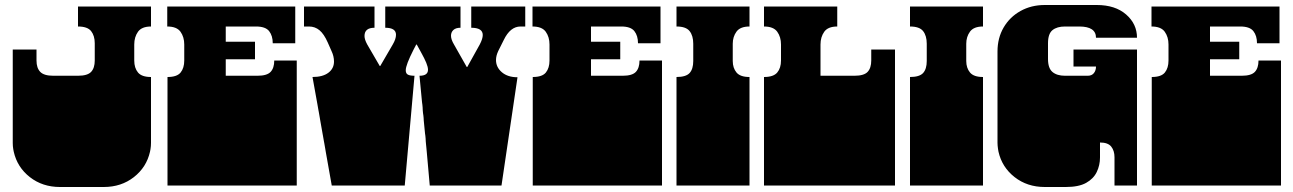

<svg xmlns="http://www.w3.org/2000/svg" viewBox="-20 -742 5173 768"><path d="M220 6Q150 6 99.5 -33.5Q49 -73 35 -135Q34 -140 33 -145.5Q32 -151 31.5 -157.5Q31 -164 31 -170V-171Q31 -178 31 -179.5Q31 -181 31 -186.5Q31 -192 31 -209V-260Q31 -277 31 -281.5Q31 -286 31 -288Q31 -290 31 -296V-297Q31 -304 31 -305.5Q31 -307 31 -312.5Q31 -318 31 -334V-544H126V-500Q126 -470 141 -454.5Q156 -439 193 -439H292Q330 -439 344.5 -454.5Q359 -470 359 -500V-569Q359 -599 344.5 -617.5Q330 -636 292 -636V-716H584V-636Q547 -636 532 -615Q517 -594 517 -564V-500Q517 -470 532 -452Q547 -434 584 -434V-334Q584 -318 584 -312.5Q584 -307 584 -305.5Q584 -304 584 -297V-296Q584 -290 584 -288Q584 -286 584 -281.5Q584 -277 584 -260V-209Q584 -193 584 -187.5Q584 -182 584 -180.5Q584 -179 584 -172V-171Q584 -165 583.5 -158Q583 -151 582 -145.5Q581 -140 580 -135Q566 -73 515.5 -33.5Q465 6 395 6Z M650 0V-135Q650 -152 650 -156.5Q650 -161 650 -163Q650 -165 650 -171V-172Q650 -179 650 -180.5Q650 -182 650 -187.5Q650 -193 650 -209V-260Q650 -277 650 -281.5Q650 -286 650 -288Q650 -290 650 -296V-297Q650 -304 650 -306Q650 -308 650 -313Q650 -318 650 -334V-434Q688 -434 702.5 -452Q717 -470 717 -500V-564Q717 -594 702 -615Q687 -636 649 -636V-716H1161V-569H1071Q1071 -599 1056.5 -617.5Q1042 -636 1004 -636H883V-575H1000V-505H883V-439H1010Q1048 -439 1062.5 -454.5Q1077 -470 1077 -500H1167V-334Q1167 -318 1167 -312.5Q1167 -307 1167 -305.5Q1167 -304 1167 -297V-296Q1167 -290 1167 -288Q1167 -286 1167 -281.5Q1167 -277 1167 -260V-209Q1167 -193 1167 -187.5Q1167 -182 1167 -180.5Q1167 -179 1167 -172V-171Q1167 -165 1167 -163Q1167 -161 1167 -156.5Q1167 -152 1167 -135V0Z M1307 0 1283 -135Q1282 -141 1281 -147Q1280 -153 1279 -158.5Q1278 -164 1277 -170L1276 -175Q1275 -181 1274 -186.5Q1273 -192 1272 -198Q1271 -204 1270 -209L1261 -260Q1260 -266 1259 -272Q1258 -278 1257 -283.5Q1256 -289 1255 -295L1254 -300Q1253 -306 1252 -311.5Q1251 -317 1250 -323Q1249 -329 1248 -334L1230 -434Q1271 -434 1293.5 -451Q1316 -468 1316 -496Q1316 -517 1306 -538L1291 -572Q1276 -606 1258 -621Q1240 -636 1216 -636H1196V-716H1478V-631Q1438 -631 1438 -598Q1438 -584 1449 -564L1499 -478H1501L1551 -564Q1564 -586 1564 -603Q1564 -631 1521 -631V-716H1822V-631Q1803 -631 1793.5 -622Q1784 -613 1784 -599Q1784 -584 1796 -564L1847 -474H1849L1899 -564Q1911 -587 1911 -602Q1911 -631 1865 -631V-716H2081V-636H2062Q2021 -636 1995 -582L1973 -538Q1964 -519 1964 -502Q1964 -473 1987.5 -453Q2011 -433 2050 -433L1986 0H1699L1687 -135Q1686 -143 1685.5 -151Q1685 -159 1684 -166L1683 -177Q1683 -182 1682.5 -187.5Q1682 -193 1681.5 -198.5Q1681 -204 1680 -209L1675 -260Q1675 -265 1674.5 -270Q1674 -275 1673.5 -280Q1673 -285 1672 -290L1671 -301Q1671 -307 1670.5 -312.5Q1670 -318 1669.5 -323Q1669 -328 1668 -334L1658 -439Q1692 -439 1692 -463Q1692 -474 1685 -491Q1678 -508 1664 -533L1647 -564H1645L1634 -543Q1603 -482 1603 -461Q1603 -448 1611.5 -443.5Q1620 -439 1638 -439L1599 0Z M2111 0V-135Q2111 -152 2111 -156.5Q2111 -161 2111 -163Q2111 -165 2111 -171V-172Q2111 -179 2111 -180.5Q2111 -182 2111 -187.5Q2111 -193 2111 -209V-260Q2111 -277 2111 -281.5Q2111 -286 2111 -288Q2111 -290 2111 -296V-297Q2111 -304 2111 -306Q2111 -308 2111 -313Q2111 -318 2111 -334V-434Q2149 -434 2163.5 -452Q2178 -470 2178 -500V-564Q2178 -594 2163 -615Q2148 -636 2110 -636V-716H2622V-569H2532Q2532 -599 2517.5 -617.5Q2503 -636 2465 -636H2344V-575H2461V-505H2344V-439H2471Q2509 -439 2523.5 -454.5Q2538 -470 2538 -500H2628V-334Q2628 -318 2628 -312.5Q2628 -307 2628 -305.5Q2628 -304 2628 -297V-296Q2628 -290 2628 -288Q2628 -286 2628 -281.5Q2628 -277 2628 -260V-209Q2628 -193 2628 -187.5Q2628 -182 2628 -180.5Q2628 -179 2628 -172V-171Q2628 -165 2628 -163Q2628 -161 2628 -156.5Q2628 -152 2628 -135V0Z M2686 0V-135Q2686 -152 2686 -156.5Q2686 -161 2686 -163Q2686 -165 2686 -171V-172Q2686 -179 2686 -180.5Q2686 -182 2686 -187.5Q2686 -193 2686 -209V-260Q2686 -277 2686 -281.5Q2686 -286 2686 -288Q2686 -290 2686 -296V-297Q2686 -304 2686 -305.5Q2686 -307 2686 -312.5Q2686 -318 2686 -334V-434Q2724 -434 2738.5 -450Q2753 -466 2753 -498V-567Q2753 -599 2738.5 -617.5Q2724 -636 2686 -636V-716H2978V-636Q2941 -636 2926 -615.5Q2911 -595 2911 -567V-498Q2911 -470 2926 -452Q2941 -434 2978 -434V0Z M3036 0V-135Q3036 -152 3036 -156.5Q3036 -161 3036 -163Q3036 -165 3036 -171V-172Q3036 -179 3036 -180.5Q3036 -182 3036 -187.5Q3036 -193 3036 -209V-260Q3036 -277 3036 -281.5Q3036 -286 3036 -288Q3036 -290 3036 -296V-297Q3036 -304 3036 -305.5Q3036 -307 3036 -312.5Q3036 -318 3036 -334V-434Q3074 -434 3089 -452Q3104 -470 3104 -500V-564Q3104 -594 3089 -615Q3074 -636 3036 -636V-716H3329V-636Q3292 -636 3277 -615Q3262 -594 3262 -564V-439H3398Q3436 -439 3450.5 -454.5Q3465 -470 3465 -500V-544H3560V-334Q3560 -318 3560 -312.5Q3560 -307 3560 -305.5Q3560 -304 3560 -297V-296Q3560 -290 3560 -288Q3560 -286 3560 -281.5Q3560 -277 3560 -260V-209Q3560 -193 3560 -187.5Q3560 -182 3560 -180.5Q3560 -179 3560 -172V-171Q3560 -165 3560 -163Q3560 -161 3560 -156.5Q3560 -152 3560 -135V0Z M3620 0V-135Q3620 -152 3620 -156.5Q3620 -161 3620 -163Q3620 -165 3620 -171V-172Q3620 -179 3620 -180.5Q3620 -182 3620 -187.5Q3620 -193 3620 -209V-260Q3620 -277 3620 -281.5Q3620 -286 3620 -288Q3620 -290 3620 -296V-297Q3620 -304 3620 -305.5Q3620 -307 3620 -312.5Q3620 -318 3620 -334V-434Q3658 -434 3672.5 -450Q3687 -466 3687 -498V-567Q3687 -599 3672.5 -617.5Q3658 -636 3620 -636V-716H3912V-636Q3875 -636 3860 -615.5Q3845 -595 3845 -567V-498Q3845 -470 3860 -452Q3875 -434 3912 -434V0Z M4159 6Q4089 6 4038.5 -33.5Q3988 -73 3974 -135Q3973 -140 3972 -146.5Q3971 -153 3970.5 -159.5Q3970 -166 3970 -170V-171Q3970 -178 3970 -179.5Q3970 -181 3970 -186.5Q3970 -192 3970 -209V-260Q3970 -277 3970 -281.5Q3970 -286 3970 -288Q3970 -290 3970 -296V-297Q3970 -304 3970 -305.5Q3970 -307 3970 -312.5Q3970 -318 3970 -334V-536Q3970 -590 3994.5 -632Q4019 -674 4062 -698Q4105 -722 4159 -722H4367Q4441 -722 4484.5 -684Q4528 -646 4528 -591H4364Q4364 -636 4297 -636H4240Q4208 -636 4190 -621.5Q4172 -607 4172 -569V-506Q4172 -469 4190 -454Q4208 -439 4240 -439H4331Q4347 -439 4355.5 -449.5Q4364 -460 4364 -476H4274V-544H4528V-334Q4528 -318 4528 -312.5Q4528 -307 4528 -305.5Q4528 -304 4528 -297V-296Q4528 -290 4528 -288Q4528 -286 4528 -281.5Q4528 -277 4528 -260V0H4438V-113Q4438 -139 4425 -155.5Q4412 -172 4380 -172V-112Q4380 -81 4367 -54Q4354 -27 4324.5 -10.5Q4295 6 4243 6Z M4587 0V-135Q4587 -152 4587 -156.5Q4587 -161 4587 -163Q4587 -165 4587 -171V-172Q4587 -179 4587 -180.5Q4587 -182 4587 -187.5Q4587 -193 4587 -209V-260Q4587 -277 4587 -281.5Q4587 -286 4587 -288Q4587 -290 4587 -296V-297Q4587 -304 4587 -306Q4587 -308 4587 -313Q4587 -318 4587 -334V-434Q4625 -434 4639.5 -452Q4654 -470 4654 -500V-564Q4654 -594 4639 -615Q4624 -636 4586 -636V-716H5098V-569H5008Q5008 -599 4993.5 -617.5Q4979 -636 4941 -636H4820V-575H4937V-505H4820V-439H4947Q4985 -439 4999.5 -454.5Q5014 -470 5014 -500H5104V-334Q5104 -318 5104 -312.5Q5104 -307 5104 -305.5Q5104 -304 5104 -297V-296Q5104 -290 5104 -288Q5104 -286 5104 -281.5Q5104 -277 5104 -260V-209Q5104 -193 5104 -187.5Q5104 -182 5104 -180.5Q5104 -179 5104 -172V-171Q5104 -165 5104 -163Q5104 -161 5104 -156.5Q5104 -152 5104 -135V0Z"/></svg>

Font: Danfo
Style: Regular
Weight: 400
Designer: Seyi Olusanya, David Udoh, Eyiyemi Adegbite, Mirko Velimirović
Version: Version 1.000